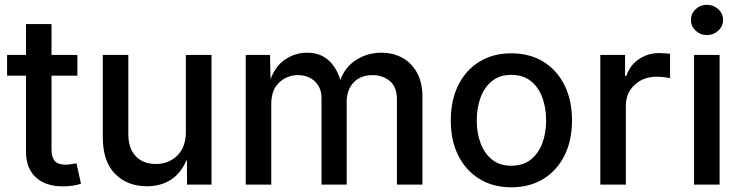

<svg xmlns="http://www.w3.org/2000/svg" viewBox="-20 -777 3121 808"><path d="M305.7 -545.9V-458.5H196.8V-147.5Q196.8 -114.7 210.7 -99.4Q224.6 -84 256.3 -84Q265.1 -84 278.6 -85.9Q292 -87.9 301.8 -89.8L320.8 -3.9Q303.7 2 283.9 4.6Q264.2 7.3 245.6 7.3Q171.4 7.3 130.4 -31Q89.4 -69.3 89.4 -138.7V-458.5H9.8V-545.9H89.4V-675.8H196.8V-545.9Z M598.6 6.8Q515.1 6.8 463.9 -45.7Q412.6 -98.1 412.6 -199.2V-545.9H520V-212.4Q520 -153.3 551 -120.1Q582 -86.9 635.3 -86.9Q689.9 -86.9 726.1 -122.3Q762.2 -157.7 762.2 -222.7V-545.9H870.1V0H767.1L766.6 -106Q740.7 -46.4 698 -19.8Q655.3 6.8 598.6 6.8Z M1014.2 0V-545.9H1116.2L1118.7 -443.8Q1139.6 -500.5 1181.6 -527.8Q1223.6 -555.2 1272.5 -555.2Q1325.7 -555.2 1360.8 -524.9Q1396 -494.6 1412.1 -440.4Q1432.6 -495.6 1479.7 -525.4Q1526.9 -555.2 1585 -555.2Q1633.3 -555.2 1672.4 -534.2Q1711.4 -513.2 1734.6 -471.7Q1757.8 -430.2 1757.8 -368.2V0H1650.4V-357.4Q1650.4 -412.1 1619.9 -436.5Q1589.4 -460.9 1547.9 -460.9Q1497.1 -460.9 1468 -429.7Q1439 -398.4 1439 -349.6V0H1333V-364.3Q1333 -408.2 1304.9 -434.6Q1276.9 -460.9 1233.4 -460.9Q1188.5 -460.9 1155 -429.9Q1121.6 -398.9 1121.6 -339.4V0Z M2131.8 11.2Q2055.2 11.2 1997.8 -23.9Q1940.4 -59.1 1908.7 -122.3Q1877 -185.5 1877 -270Q1877 -355 1908.7 -418.7Q1940.4 -482.4 1997.8 -517.6Q2055.2 -552.7 2131.8 -552.7Q2209 -552.7 2266.4 -517.6Q2323.7 -482.4 2355.5 -418.7Q2387.2 -355 2387.2 -270Q2387.2 -185.5 2355.5 -122.3Q2323.7 -59.1 2266.4 -23.9Q2209 11.2 2131.8 11.2ZM2131.8 -79.6Q2181.6 -79.6 2214.1 -105.7Q2246.6 -131.8 2262.5 -175Q2278.3 -218.3 2278.3 -270Q2278.3 -322.3 2262.5 -366Q2246.6 -409.7 2214.1 -435.8Q2181.6 -461.9 2131.8 -461.9Q2082.5 -461.9 2050.3 -435.8Q2018.1 -409.7 2002.2 -366Q1986.3 -322.3 1986.3 -270Q1986.3 -218.3 2002.2 -175Q2018.1 -131.8 2050.3 -105.7Q2082.5 -79.6 2131.8 -79.6Z M2506.3 0V-545.9H2610.4V-458H2616.2Q2630.9 -502.4 2668.7 -528.1Q2706.5 -553.7 2754.4 -553.7Q2764.6 -553.7 2778.1 -552.7Q2791.5 -551.8 2799.8 -550.8V-448.2Q2793.9 -449.7 2777.3 -451.9Q2760.7 -454.1 2743.7 -454.1Q2687.5 -454.1 2650.6 -419.7Q2613.8 -385.3 2613.8 -331.5V0Z M2900.9 0V-545.9H3008.3V0ZM2955.1 -629.4Q2927.2 -629.4 2907.5 -647.9Q2887.7 -666.5 2887.7 -692.9Q2887.7 -719.7 2907.5 -738.3Q2927.2 -756.8 2955.1 -756.8Q2982.9 -756.8 3002.9 -738.3Q3022.9 -719.7 3022.9 -692.9Q3022.9 -666.5 3002.9 -647.9Q2982.9 -629.4 2955.1 -629.4Z"/></svg>

Font: Inter Medium
Style: Regular
Weight: 500
Designer: Rasmus Andersson
Foundry: rsms
Version: Version 4.001;git-9221beed3